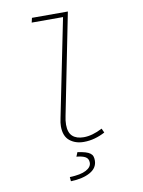

<svg xmlns="http://www.w3.org/2000/svg" viewBox="-100 -790 800 1074"><g transform="rotate(-10 300.0 -253.0)"><path d="M324 12Q276 12 244 -14Q212 -40 212 -96Q212 -115 218 -142L330 -696H152L158 -722H362L248 -150Q242 -123 242 -100Q242 -55 264.5 -34.5Q287 -14 328 -14Q377 -14 434 -44L445 -20Q417 -5 386.5 3.5Q356 12 324 12ZM214 216 212 192Q274 190 305 173.5Q336 157 336 132Q336 109 319 99Q302 89 268 86L278 62Q305 66 322 71Q339 76 349 83.5Q359 91 362.5 101Q366 111 366 124Q366 167 324 190.5Q282 214 214 216Z"/></g></svg>

Font: Source Code Pro ExtraLight
Style: Italic
Weight: 200
Italic angle: -11°
Monospace: yes
Designer: Paul D. Hunt, Teo Tuominen
Foundry: Adobe Systems Incorporated
Version: Version 1.050;PS 1.000;hotconv 16.6.51;makeotf.lib2.5.65220